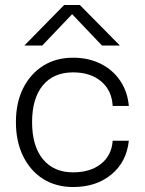

<svg xmlns="http://www.w3.org/2000/svg" viewBox="-20 -743 582 772"><path d="M238 -723H301L462 -560H390L270 -686L150 -560H78ZM44 -252Q44 -330 73 -388Q102 -446 153.5 -478.5Q205 -511 274 -511Q336 -511 385 -486.5Q434 -462 463.5 -418Q493 -374 498 -317H433Q430 -379 387 -415.5Q344 -452 274 -452Q195 -452 152 -399.5Q109 -347 109 -252Q109 -156 152.5 -103Q196 -50 274 -50Q343 -50 386 -84Q429 -118 433 -177H498Q489 -92 428 -41.5Q367 9 274 9Q205 9 153.5 -23.5Q102 -56 73 -115Q44 -174 44 -252Z"/></svg>

Font: Overused Grotesk Book
Style: Regular
Weight: 350
Version: Version 0.003